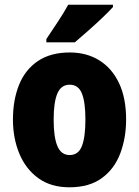

<svg xmlns="http://www.w3.org/2000/svg" viewBox="-20 -786 592 816"><path d="M516 -278Q516 -201 491.5 -135Q467 -69 413.5 -29.5Q360 10 275 10Q196 10 142.5 -29Q89 -68 62 -133.5Q35 -199 35 -278Q35 -361 61 -425.5Q87 -490 141 -526.5Q195 -563 277 -563Q348 -563 402 -529.5Q456 -496 486 -432.5Q516 -369 516 -278ZM208 -277Q208 -203 224 -165Q240 -127 276 -127Q313 -127 328 -165Q343 -203 343 -278Q343 -352 328 -389Q313 -426 276 -426Q240 -426 224 -389Q208 -352 208 -277ZM460 -756Q444 -738 415.5 -711Q387 -684 355.5 -656Q324 -628 298 -606H177V-620Q201 -656 226.5 -694.5Q252 -733 270 -766H460Z"/></svg>

Font: Noto Sans Khmer UI Condensed Black
Style: Regular
Weight: 900
Width: 3
Designer: Danh Hong and the Monotype Design Team
Foundry: Monotype Imaging Inc.
Version: Version 2.002; ttfautohint (v1.8.4.7-5d5b)